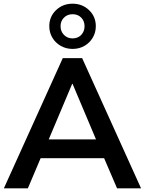

<svg xmlns="http://www.w3.org/2000/svg" viewBox="-20 -1020 784 1040"><path d="M1 0 320 -705H425L744 0H614L544 -163H200L131 0ZM371 -566 244 -265H500L373 -566ZM373 -755Q338 -755 309 -771.5Q280 -788 263.5 -816Q247 -844 247 -878Q247 -930 283.5 -965Q320 -1000 373 -1000Q426 -1000 462.5 -965Q499 -930 499 -878Q499 -844 482.5 -816Q466 -788 437.5 -771.5Q409 -755 373 -755ZM373 -812Q402 -812 420 -831Q438 -850 438 -878Q438 -906 420 -924.5Q402 -943 373 -943Q345 -943 326.5 -924.5Q308 -906 308 -878Q308 -850 326.5 -831Q345 -812 373 -812Z"/></svg>

Font: Nunito Sans
Style: Bold
Weight: 700
Designer: Vernon Adams
Foundry: Vernon Adams
Version: Version 3.101; ttfautohint (v1.8.4.7-5d5b);gftools[0.9.27]